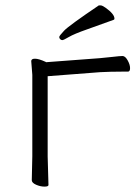

<svg xmlns="http://www.w3.org/2000/svg" viewBox="-20 -688 516 713"><path d="M160 -1Q160 5 145 5Q130 5 114 -2Q98 -9 98 -19L100 -108V-410L96 -461Q96 -470 110 -470Q124 -470 150 -458L151 -457L351 -472Q375 -474 400 -477Q425 -480 435 -480Q445 -480 454 -464Q463 -448 463 -435Q463 -422 455 -422H432Q390 -422 352 -420L157 -405V-107ZM96 -461ZM401 -614Q352 -596 303.5 -579Q255 -562 235.5 -550.5Q216 -539 211.5 -539Q207 -539 203.5 -542.5Q200 -546 200 -550.5Q200 -555 218 -574Q236 -593 347 -668Q347 -668 354 -668Q359 -668 371 -660Q405 -636 405 -619Q405 -615 401 -614Z"/></svg>

Font: LXGW WenKai TC Light
Style: Regular
Weight: 300
Designer: LXGW / Fontworks Inc.
Foundry: LXGW / Fontworks Inc.
Version: Version 1.330